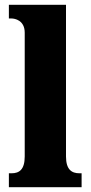

<svg xmlns="http://www.w3.org/2000/svg" viewBox="-20 -780 378 800"><path d="M17 0H320V-58H311C279 -58 255 -73 255 -128V-760H17V-703H28C41 -703 83 -696 83 -644V-128C83 -73 60 -58 28 -58H17Z"/></svg>

Font: Noto Serif Armenian Condensed Black
Style: Regular
Weight: 900
Width: 3
Designer: Monotype Design Team
Foundry: Monotype Imaging Inc.
Version: Version 2.008